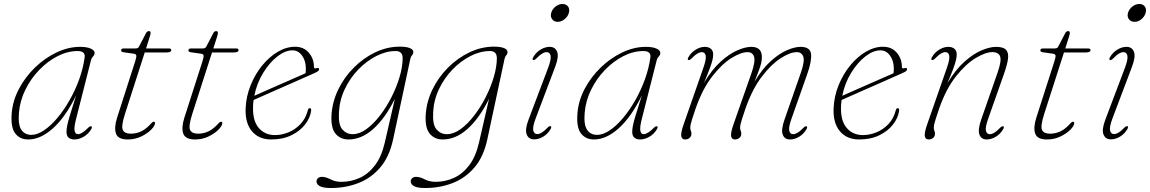

<svg xmlns="http://www.w3.org/2000/svg" viewBox="-20 -692 5770 963"><path d="M362 -97Q350.5 -52.5 354.2 -35.8Q358 -19 371 -19Q390 -19 420.5 -49.5Q432 -61 438 -58.5Q444 -56 437.5 -44Q423.5 -20 399.8 -6.2Q376 7.5 353 7.5Q335 7.5 324.2 -1.5Q313.5 -10.5 313.5 -31Q313.5 -44 317 -62Q320.5 -80 331 -115Q341.5 -150 362 -214Q309 -105.5 246.2 -49Q183.5 7.5 122 7.5Q80.5 7.5 57 -22Q33.5 -51.5 38.5 -120.5Q43 -185.5 74.8 -245.8Q106.5 -306 156 -353.8Q205.5 -401.5 264.2 -429.2Q323 -457 381 -457Q416 -457 435.2 -448.2Q454.5 -439.5 454.5 -426.5Q454.5 -417 447 -409.2Q439.5 -401.5 437 -392.5ZM75 -126.5Q70 -66 87.2 -40.8Q104.5 -15.5 137.5 -15.5Q166.5 -15.5 200 -37.8Q233.5 -60 266.5 -99Q299.5 -138 328 -187.8Q356.5 -237.5 376.8 -293Q397 -348.5 404.5 -404Q409 -436 369.5 -436Q319 -436 269 -410.5Q219 -385 176.8 -341.2Q134.5 -297.5 107.2 -242Q80 -186.5 75 -126.5Z M651 -422.5 599.5 -430Q587.5 -431.5 587.5 -439.5Q587.5 -449 601 -449H660Q672 -449 676.5 -457L713 -527Q718 -536 727 -536Q735.5 -536 735.5 -526.5Q735.5 -521.5 730.5 -505.5L712.5 -449H827Q839 -449 839 -440.5Q839 -429 815.5 -429H706L607 -121Q587 -59 596 -40.2Q605 -21.5 635.5 -21.5Q664 -21.5 689 -33.5Q714 -45.5 740 -75Q746 -81.5 751 -81.5Q757.5 -81.5 757.5 -75Q757.5 -61.5 738.5 -42Q719.5 -22.5 688.5 -7.5Q657.5 7.5 620.5 7.5Q572 7.5 561.8 -22Q551.5 -51.5 567 -101L658.5 -386Q665 -406.5 663.5 -413.8Q662 -421 651 -422.5Z M988.5 -422.5 937 -430Q925 -431.5 925 -439.5Q925 -449 938.5 -449H997.5Q1009.5 -449 1014 -457L1050.5 -527Q1055.5 -536 1064.5 -536Q1073 -536 1073 -526.5Q1073 -521.5 1068 -505.5L1050 -449H1164.5Q1176.5 -449 1176.5 -440.5Q1176.5 -429 1153 -429H1043.5L944.5 -121Q924.5 -59 933.5 -40.2Q942.5 -21.5 973 -21.5Q1001.5 -21.5 1026.5 -33.5Q1051.5 -45.5 1077.5 -75Q1083.5 -81.5 1088.5 -81.5Q1095 -81.5 1095 -75Q1095 -61.5 1076 -42Q1057 -22.5 1026 -7.5Q995 7.5 958 7.5Q909.5 7.5 899.2 -22Q889 -51.5 904.5 -101L996 -386Q1002.5 -406.5 1001 -413.8Q999.5 -421 988.5 -422.5Z M1540.5 -136.5Q1536 -101 1510.2 -67.8Q1484.5 -34.5 1441.2 -13.5Q1398 7.5 1340.5 7.5Q1278.5 7.5 1243.8 -33.5Q1209 -74.5 1212 -148.5Q1214.5 -208.5 1236.8 -263.8Q1259 -319 1294.5 -362.8Q1330 -406.5 1373 -432Q1416 -457.5 1460 -457.5Q1503.5 -457.5 1529 -427.5Q1554.5 -397.5 1554.5 -357.5Q1554.5 -346 1567 -350Q1580.5 -354.5 1580.5 -344Q1580.5 -339.5 1575.8 -335.5Q1571 -331.5 1556.5 -325Q1538 -317 1506.2 -302.8Q1474.5 -288.5 1436.8 -272Q1399 -255.5 1362.2 -239.2Q1325.5 -223 1296 -210Q1266.5 -197 1252 -190.5Q1250 -177.5 1249.5 -164.5Q1245.5 -89 1276.5 -51.8Q1307.5 -14.5 1359 -14.5Q1393.5 -14.5 1427.5 -28.5Q1461.5 -42.5 1487.5 -70.2Q1513.5 -98 1524 -139Q1526.5 -149.5 1533.5 -149.5Q1542 -149.5 1540.5 -136.5ZM1447 -439.5Q1410.5 -439.5 1371 -408.8Q1331.5 -378 1299.8 -326.2Q1268 -274.5 1255.5 -211.5Q1274 -220 1306.2 -234Q1338.5 -248 1376.2 -264.8Q1414 -281.5 1450 -297.2Q1486 -313 1512.5 -324.5Q1514 -333 1514 -348.5Q1514 -387 1495 -413.2Q1476 -439.5 1447 -439.5Z M1951.5 8Q1933 94 1887.2 147.8Q1841.5 201.5 1777.5 226.2Q1713.5 251 1640.5 251Q1601.5 251 1584.5 241.8Q1567.5 232.5 1567.5 218Q1567.5 208 1575 201.5Q1582.5 195 1594.5 195Q1614 195 1637.8 207.5Q1661.5 220 1692.5 220Q1740 220 1783.5 200.5Q1827 181 1860.2 137.8Q1893.5 94.5 1910 23L1960.5 -196.5Q1911.5 -98 1852.2 -45.2Q1793 7.5 1728 7.5Q1688 7.5 1663.8 -20.5Q1639.5 -48.5 1642.5 -112Q1646 -179.5 1675.8 -241.5Q1705.5 -303.5 1754 -352.2Q1802.5 -401 1862.2 -429.5Q1922 -458 1985 -458Q2018 -458 2035.5 -450.8Q2053 -443.5 2053 -432Q2053 -421.5 2047 -415.2Q2041 -409 2038.5 -398.5ZM1680 -128Q1676.5 -66 1697.2 -42.5Q1718 -19 1749 -19Q1782.5 -19 1817.5 -44.2Q1852.5 -69.5 1885 -111.5Q1917.5 -153.5 1943.2 -204Q1969 -254.5 1984.2 -306Q1999.5 -357.5 1999.5 -400.5Q1999.5 -436 1964.5 -436Q1916.5 -436 1867.8 -411.2Q1819 -386.5 1777.5 -343.8Q1736 -301 1709.5 -245.5Q1683 -190 1680 -128Z M2424 8Q2405.5 94 2359.8 147.8Q2314 201.5 2250 226.2Q2186 251 2113 251Q2074 251 2057 241.8Q2040 232.5 2040 218Q2040 208 2047.5 201.5Q2055 195 2067 195Q2086.5 195 2110.2 207.5Q2134 220 2165 220Q2212.5 220 2256 200.5Q2299.5 181 2332.8 137.8Q2366 94.5 2382.5 23L2433 -196.5Q2384 -98 2324.8 -45.2Q2265.5 7.5 2200.5 7.5Q2160.5 7.5 2136.2 -20.5Q2112 -48.5 2115 -112Q2118.5 -179.5 2148.2 -241.5Q2178 -303.5 2226.5 -352.2Q2275 -401 2334.8 -429.5Q2394.5 -458 2457.5 -458Q2490.5 -458 2508 -450.8Q2525.5 -443.5 2525.5 -432Q2525.5 -421.5 2519.5 -415.2Q2513.5 -409 2511 -398.5ZM2152.5 -128Q2149 -66 2169.8 -42.5Q2190.5 -19 2221.5 -19Q2255 -19 2290 -44.2Q2325 -69.5 2357.5 -111.5Q2390 -153.5 2415.8 -204Q2441.5 -254.5 2456.8 -306Q2472 -357.5 2472 -400.5Q2472 -436 2437 -436Q2389 -436 2340.2 -411.2Q2291.5 -386.5 2250 -343.8Q2208.5 -301 2182 -245.5Q2155.5 -190 2152.5 -128Z M2777 -582.5Q2759 -582.5 2749.2 -595.8Q2739.5 -609 2744.5 -627Q2750 -646.5 2766.5 -659.2Q2783 -672 2801 -672Q2820 -672 2829.2 -659.2Q2838.5 -646.5 2833 -627Q2828 -609 2812 -595.8Q2796 -582.5 2777 -582.5ZM2666.5 -97.5Q2650.5 -55 2654.8 -37.2Q2659 -19.5 2674.5 -19.5Q2684.5 -19.5 2696.2 -26.2Q2708 -33 2724.5 -50Q2736 -61.5 2742 -59Q2748 -56.5 2741.5 -44.5Q2727.5 -20.5 2704.8 -6.8Q2682 7 2659 7Q2631.5 7 2621.8 -17.5Q2612 -42 2631 -92L2729.5 -352.5Q2745.5 -395.5 2741.5 -413Q2737.5 -430.5 2721.5 -430.5Q2712 -430.5 2700 -423.8Q2688 -417 2671.5 -400Q2660 -388.5 2654 -391Q2648 -393.5 2654.5 -405.5Q2668.5 -429.5 2691.2 -443.2Q2714 -457 2737 -457Q2764.5 -457 2774.2 -432.8Q2784 -408.5 2765 -358Z M3199.5 -97Q3188 -52.5 3191.8 -35.8Q3195.5 -19 3208.5 -19Q3227.5 -19 3258 -49.5Q3269.5 -61 3275.5 -58.5Q3281.5 -56 3275 -44Q3261 -20 3237.2 -6.2Q3213.5 7.5 3190.5 7.5Q3172.5 7.5 3161.8 -1.5Q3151 -10.5 3151 -31Q3151 -44 3154.5 -62Q3158 -80 3168.5 -115Q3179 -150 3199.5 -214Q3146.5 -105.5 3083.8 -49Q3021 7.5 2959.5 7.5Q2918 7.5 2894.5 -22Q2871 -51.5 2876 -120.5Q2880.5 -185.5 2912.2 -245.8Q2944 -306 2993.5 -353.8Q3043 -401.5 3101.8 -429.2Q3160.5 -457 3218.5 -457Q3253.5 -457 3272.8 -448.2Q3292 -439.5 3292 -426.5Q3292 -417 3284.5 -409.2Q3277 -401.5 3274.5 -392.5ZM2912.5 -126.5Q2907.5 -66 2924.8 -40.8Q2942 -15.5 2975 -15.5Q3004 -15.5 3037.5 -37.8Q3071 -60 3104 -99Q3137 -138 3165.5 -187.8Q3194 -237.5 3214.2 -293Q3234.5 -348.5 3242 -404Q3246.5 -436 3207 -436Q3156.5 -436 3106.5 -410.5Q3056.5 -385 3014.2 -341.2Q2972 -297.5 2944.8 -242Q2917.5 -186.5 2912.5 -126.5Z M3659.5 -70 3749 -325Q3769.5 -384 3762.2 -407.2Q3755 -430.5 3729.5 -430.5Q3696.5 -430.5 3648.2 -400.5Q3600 -370.5 3551.8 -308.2Q3503.5 -246 3469.5 -149Q3457.5 -113.5 3451.5 -94.8Q3445.5 -76 3443.8 -67.2Q3442 -58.5 3442 -53Q3442 -42 3445 -36.2Q3448 -30.5 3448 -21Q3448 -8 3438.5 -0.2Q3429 7.5 3416 7.5Q3400 7.5 3397 -9.2Q3394 -26 3409.5 -70L3508 -352.5Q3523 -395.5 3519.5 -413Q3516 -430.5 3500 -430.5Q3490.5 -430.5 3478.5 -423.8Q3466.5 -417 3450 -400Q3438.5 -388.5 3432.5 -391Q3426.5 -393.5 3433 -405.5Q3447 -429.5 3469.8 -443.2Q3492.5 -457 3515.5 -457Q3533.5 -457 3545.2 -447.5Q3557 -438 3557 -418.5Q3557 -407 3553.5 -391.5Q3550 -376 3540 -349Q3530 -322 3511 -276.5Q3550.5 -343 3594.2 -382.5Q3638 -422 3678.2 -439.5Q3718.5 -457 3748 -457Q3805.5 -457 3801 -397.5Q3800.5 -387.5 3797.8 -375.5Q3795 -363.5 3787.5 -342.2Q3780 -321 3764.5 -282.5Q3803 -346.5 3845.2 -384.8Q3887.5 -423 3926.8 -440Q3966 -457 3995 -457Q4043.5 -457 4047.8 -421.5Q4052 -386 4029 -321L3950 -97Q3934.5 -54 3938.5 -36.5Q3942.5 -19 3958 -19Q3968 -19 3979.8 -25.8Q3991.5 -32.5 4008 -49.5Q4019.5 -61 4025.5 -58.5Q4031.5 -56 4025 -44Q4011 -20 3988.2 -6.2Q3965.5 7.5 3942.5 7.5Q3915 7.5 3906 -16.8Q3897 -41 3914.5 -91.5L3996 -325Q4017 -384.5 4009 -407.5Q4001 -430.5 3976.5 -430.5Q3943.5 -430.5 3896 -400.2Q3848.5 -370 3801 -307.8Q3753.5 -245.5 3719.5 -149Q3707.5 -113.5 3701.5 -94.8Q3695.5 -76 3693.8 -67.2Q3692 -58.5 3692 -53Q3692 -42 3695 -36.2Q3698 -30.5 3698 -21Q3698 -8 3688.5 -0.2Q3679 7.5 3666 7.5Q3650 7.5 3647 -9.2Q3644 -26 3659.5 -70Z M4489.5 -136.5Q4485 -101 4459.2 -67.8Q4433.5 -34.5 4390.2 -13.5Q4347 7.5 4289.5 7.5Q4227.5 7.5 4192.8 -33.5Q4158 -74.5 4161 -148.5Q4163.5 -208.5 4185.8 -263.8Q4208 -319 4243.5 -362.8Q4279 -406.5 4322 -432Q4365 -457.5 4409 -457.5Q4452.5 -457.5 4478 -427.5Q4503.5 -397.5 4503.5 -357.5Q4503.5 -346 4516 -350Q4529.5 -354.5 4529.5 -344Q4529.5 -339.5 4524.8 -335.5Q4520 -331.5 4505.5 -325Q4487 -317 4455.2 -302.8Q4423.5 -288.5 4385.8 -272Q4348 -255.5 4311.2 -239.2Q4274.5 -223 4245 -210Q4215.5 -197 4201 -190.5Q4199 -177.5 4198.5 -164.5Q4194.5 -89 4225.5 -51.8Q4256.5 -14.5 4308 -14.5Q4342.5 -14.5 4376.5 -28.5Q4410.5 -42.5 4436.5 -70.2Q4462.5 -98 4473 -139Q4475.5 -149.5 4482.5 -149.5Q4491 -149.5 4489.5 -136.5ZM4396 -439.5Q4359.5 -439.5 4320 -408.8Q4280.5 -378 4248.8 -326.2Q4217 -274.5 4204.5 -211.5Q4223 -220 4255.2 -234Q4287.5 -248 4325.2 -264.8Q4363 -281.5 4399 -297.2Q4435 -313 4461.5 -324.5Q4463 -333 4463 -348.5Q4463 -387 4444 -413.2Q4425 -439.5 4396 -439.5Z M4654 -391Q4648 -393.5 4654.5 -405.5Q4668.5 -429.5 4691.2 -443.2Q4714 -457 4737 -457Q4755 -457 4766.8 -447.5Q4778.5 -438 4778.5 -418.5Q4778.5 -407 4775 -391.2Q4771.5 -375.5 4761.5 -348.2Q4751.5 -321 4732 -275Q4772 -342 4816.8 -382Q4861.5 -422 4903.2 -439.5Q4945 -457 4975.5 -457Q5013.5 -457 5026.8 -441.2Q5040 -425.5 5035.5 -395.2Q5031 -365 5015.5 -321L4936.5 -97Q4921 -54 4925 -36.5Q4929 -19 4944.5 -19Q4954.5 -19 4966.2 -25.8Q4978 -32.5 4994.5 -49.5Q5006 -61 5012 -58.5Q5018 -56 5011.5 -44Q4997.5 -20 4974.8 -6.2Q4952 7.5 4929 7.5Q4901.5 7.5 4892.5 -16.8Q4883.5 -41 4901 -91.5L4982.5 -325Q5004 -386 4996.5 -408.2Q4989 -430.5 4957 -430.5Q4922.5 -430.5 4873 -400.5Q4823.5 -370.5 4774.2 -308.2Q4725 -246 4691 -149Q4679 -113.5 4673 -94.8Q4667 -76 4665.2 -67.2Q4663.5 -58.5 4663.5 -53Q4663.5 -42 4666.5 -36.2Q4669.5 -30.5 4669.5 -21Q4669.5 -8 4660 -0.2Q4650.5 7.5 4637.5 7.5Q4621.5 7.5 4618.5 -9.2Q4615.5 -26 4631 -70L4729.5 -352.5Q4744.5 -395.5 4741 -413Q4737.5 -430.5 4721.5 -430.5Q4712 -430.5 4700 -423.8Q4688 -417 4671.5 -400Q4660 -388.5 4654 -391Z M5261.5 -422.5 5210 -430Q5198 -431.5 5198 -439.5Q5198 -449 5211.5 -449H5270.5Q5282.5 -449 5287 -457L5323.5 -527Q5328.5 -536 5337.5 -536Q5346 -536 5346 -526.5Q5346 -521.5 5341 -505.5L5323 -449H5437.5Q5449.5 -449 5449.5 -440.5Q5449.5 -429 5426 -429H5316.5L5217.5 -121Q5197.5 -59 5206.5 -40.2Q5215.5 -21.5 5246 -21.5Q5274.5 -21.5 5299.5 -33.5Q5324.5 -45.5 5350.5 -75Q5356.5 -81.5 5361.5 -81.5Q5368 -81.5 5368 -75Q5368 -61.5 5349 -42Q5330 -22.5 5299 -7.5Q5268 7.5 5231 7.5Q5182.5 7.5 5172.2 -22Q5162 -51.5 5177.5 -101L5269 -386Q5275.5 -406.5 5274 -413.8Q5272.5 -421 5261.5 -422.5Z M5670 -582.5Q5652 -582.5 5642.2 -595.8Q5632.5 -609 5637.5 -627Q5643 -646.5 5659.5 -659.2Q5676 -672 5694 -672Q5713 -672 5722.2 -659.2Q5731.5 -646.5 5726 -627Q5721 -609 5705 -595.8Q5689 -582.5 5670 -582.5ZM5559.5 -97.5Q5543.5 -55 5547.8 -37.2Q5552 -19.5 5567.5 -19.5Q5577.5 -19.5 5589.2 -26.2Q5601 -33 5617.5 -50Q5629 -61.5 5635 -59Q5641 -56.5 5634.5 -44.5Q5620.5 -20.5 5597.8 -6.8Q5575 7 5552 7Q5524.5 7 5514.8 -17.5Q5505 -42 5524 -92L5622.5 -352.5Q5638.5 -395.5 5634.5 -413Q5630.5 -430.5 5614.5 -430.5Q5605 -430.5 5593 -423.8Q5581 -417 5564.5 -400Q5553 -388.5 5547 -391Q5541 -393.5 5547.5 -405.5Q5561.5 -429.5 5584.2 -443.2Q5607 -457 5630 -457Q5657.5 -457 5667.2 -432.8Q5677 -408.5 5658 -358Z"/></svg>

Font: Fraunces 9pt S000 Thin
Style: Italic
Weight: 100
Italic angle: -16°
Version: Version 1.000; ttfautohint (v1.8.3)